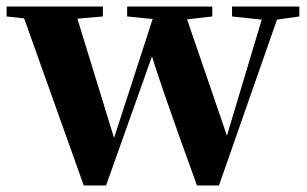

<svg xmlns="http://www.w3.org/2000/svg" viewBox="-29 -566 941 588"><path d="M887.7 -545.9V-515.6L819.3 -505.9L641.6 2H574.2Q460.9 -310.5 436.5 -393.6L295.9 2H227.5L44.9 -509.8L-8.8 -515.6V-545.9H286.1V-515.6L208 -508.8L320.3 -143.6L438.5 -507.8L360.4 -515.6V-545.9H621.1V-515.6L543.9 -506.8L666 -150.4L772.5 -505.9L681.6 -515.6V-545.9Z"/></svg>

Font: Bpmf Zihi Serif Heavy
Style: Heavy
Weight: 900
Foundry: But Ko
Version: Version 1.320